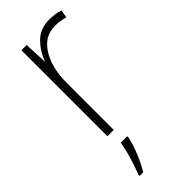

<svg xmlns="http://www.w3.org/2000/svg" viewBox="-247 -576 835 835"><g transform="rotate(-45 171.0 -158.5)"><path d="M263 -538Q299 -538 328 -528L321 -492Q307 -496 292.5 -498.5Q278 -501 262 -501Q215 -501 184 -472.5Q153 -444 136.5 -395.5Q120 -347 121 -288V0H82V-529H114L119 -424H121Q136 -468 171 -503Q206 -538 263 -538ZM143 69Q135 105 118.5 146Q102 187 81 221H59V213Q66 196 75.5 168.5Q85 141 92.5 111.5Q100 82 103 61H143Z"/></g></svg>

Font: Noto Sans Kannada SemiCondensed ExtraLight
Style: Regular
Weight: 200
Width: 4
Designer: Jelle Bosma - Monotype Design Team
Foundry: Monotype Imaging Inc.
Version: Version 2.005; ttfautohint (v1.8.4.7-5d5b)